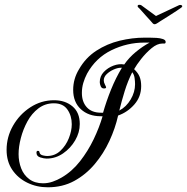

<svg xmlns="http://www.w3.org/2000/svg" viewBox="-20 -746 795 816"><path d="M747 -725Q752 -725 754 -721.5Q756 -718 751 -714Q746 -710 730 -699.5Q714 -689 695 -677Q676 -665 661.5 -656Q647 -647 646 -646Q643 -644 640.5 -643.5Q638 -643 636 -643Q633 -643 629 -647Q628 -649 618.5 -659Q609 -669 598 -681.5Q587 -694 578 -704Q569 -714 567 -715Q565 -717 565 -720Q565 -725 570.5 -725.5Q576 -726 580 -724L643 -678L741 -724Q743 -725 747 -725ZM183 50Q136 50 96 30.5Q56 11 32 -24.5Q8 -60 8 -109Q8 -164 35.5 -212Q63 -260 109 -290Q155 -320 210 -320Q257 -320 288 -294Q319 -268 319 -219Q319 -183 299.5 -149.5Q280 -116 248 -94Q216 -72 178 -72Q167 -72 151 -77Q135 -82 135 -97Q135 -105 141 -105Q146 -105 147 -101.5Q148 -98 149 -95Q152 -88 162.5 -85.5Q173 -83 180 -83Q213 -83 236.5 -105Q260 -127 272.5 -158.5Q285 -190 285 -218Q285 -254 266.5 -280.5Q248 -307 209 -307Q172 -307 143.5 -285.5Q115 -264 96.5 -230Q78 -196 68.5 -159Q59 -122 59 -91Q59 -59 70 -30.5Q81 -2 104.5 15.5Q128 33 163 33Q184 33 204 26Q224 19 241 9Q286 -17 320 -60.5Q354 -104 378 -154Q402 -204 416 -252H408Q356 -252 323.5 -282Q291 -312 291 -364Q291 -411 316 -452Q344 -501 389.5 -530.5Q435 -560 488.5 -573Q542 -586 595 -586Q600 -586 614.5 -586Q629 -586 645 -585Q661 -584 672.5 -580Q684 -576 684 -568Q684 -561 679 -561Q674 -561 670 -561Q648 -561 624 -541Q600 -521 580 -495.5Q560 -470 550 -452Q567 -436 573.5 -419.5Q580 -403 580 -380Q580 -335 551 -302Q522 -269 482 -255Q470 -201 445 -147Q420 -93 382.5 -48.5Q345 -4 295.5 23Q246 50 183 50ZM409 -267H418Q432 -316 452 -365.5Q472 -415 498 -458H493Q480 -458 463 -450.5Q446 -443 433.5 -431Q421 -419 421 -404Q421 -396 426 -386.5Q431 -377 431 -375Q431 -370 422 -370Q412 -370 408 -379.5Q404 -389 404 -397Q404 -422 421 -440Q438 -458 462 -467Q486 -476 508 -472Q528 -501 557 -525Q586 -549 616 -565H593Q520 -565 453.5 -532.5Q387 -500 350 -433Q340 -414 334 -393.5Q328 -373 328 -351Q328 -313 349 -290Q370 -267 409 -267ZM487 -276Q517 -292 535.5 -323.5Q554 -355 554 -388Q554 -400 552 -414.5Q550 -429 542 -439Q523 -401 510 -359Q497 -317 487 -276Z"/></svg>

Font: Gwendolyn
Style: Bold
Weight: 700
Designer: Robert E. Leuschke
Foundry: Robert E. Leuschke
Version: Version 1.010; ttfautohint (v1.8.3)